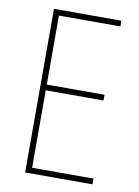

<svg xmlns="http://www.w3.org/2000/svg" viewBox="-82 -769 596 825"><g transform="rotate(10 216.0 -357.0)"><path d="M380 0H86V-714H380V-689H112V-388H364V-363H112V-25H380Z"/></g></svg>

Font: Noto Sans Khmer Condensed Thin
Style: Regular
Weight: 100
Width: 3
Designer: Danh Hong and the Monotype Design Team
Foundry: Monotype Imaging Inc.
Version: Version 2.004; ttfautohint (v1.8.4.7-5d5b)